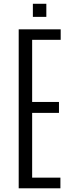

<svg xmlns="http://www.w3.org/2000/svg" viewBox="-20 -1018 390 1038"><path d="M81.1 0V-859.4H308.1V-802.7H153.8V-466.8H298.8V-407.7H153.8V-57.6H306.6V0ZM157.7 -926.8V-997.6H230.5V-926.8Z"/></svg>

Font: Antonio Thin
Style: Regular
Weight: 250
Designer: Vernon Adams
Foundry: Vernon Adams
Version: Version 1.002